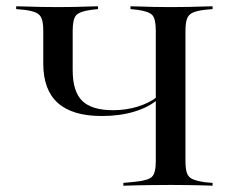

<svg xmlns="http://www.w3.org/2000/svg" viewBox="-20 -591 738 611"><path d="M304 -221.8Q210.5 -221.8 164.1 -263.3Q117.7 -304.8 117.7 -388.7V-492.7Q117.7 -517.7 112.9 -531Q108.1 -544.4 95.2 -550.4Q82.3 -556.5 57.3 -559.7L31.5 -562.1V-571Q46.8 -571 65.7 -570.2Q84.7 -569.4 107.3 -569Q129.8 -568.5 155.6 -568.5H164.5H173.4Q198.4 -568.5 219.8 -569Q241.1 -569.4 259.3 -570.2Q277.4 -571 291.9 -571V-562.1L270.2 -559.7Q233.9 -554.8 222.6 -542.7Q211.3 -530.6 211.3 -492.7V-367.7Q211.3 -300 241.5 -270.2Q271.8 -240.3 340.3 -240.3Q381.5 -240.3 419 -252Q456.5 -263.7 481.5 -283.9V-274.2Q454 -250 407.7 -235.9Q361.3 -221.8 304 -221.8ZM516.1 -2.4Q487.1 -2.4 460.9 -2Q434.7 -1.6 412.9 -1.2Q391.1 -0.8 372.6 0V-8.9L412.9 -12.9Q452.4 -16.9 464.1 -29Q475.8 -41.1 475.8 -78.2V-492.7Q475.8 -530.6 464.9 -542.7Q454 -554.8 417.7 -559.7L395.2 -562.1V-571Q410.5 -571 428.6 -570.2Q446.8 -569.4 468.1 -569Q489.5 -568.5 514.5 -568.5H523.4H532.3Q558.1 -568.5 580.6 -569Q603.2 -569.4 622.2 -570.2Q641.1 -571 656.5 -571V-562.1L630.6 -559.7Q605.6 -556.5 592.7 -550.4Q579.8 -544.4 575 -531Q570.2 -517.7 570.2 -492.7V-78.2Q570.2 -53.2 575 -39.9Q579.8 -26.6 592.7 -21Q605.6 -15.3 630.6 -11.3L656.5 -8.9V0Q641.1 -0.8 622.2 -1.2Q603.2 -1.6 580.6 -2Q558.1 -2.4 532.3 -2.4H523.4Z"/></svg>

Font: Playfair 144pt SemiExpanded Medium
Style: Regular
Weight: 500
Width: 6
Designer: Claus Eggers Sørensen
Foundry: Claus Eggers Sørensen
Version: Version 2.203